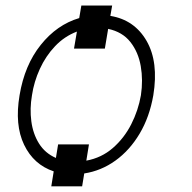

<svg xmlns="http://www.w3.org/2000/svg" viewBox="-20 -606 682 681"><path d="M377.8 -586.3 371.4 -549.7Q457 -535.5 500 -460.8Q543 -386 523.8 -268.1Q510.3 -190.7 475.1 -131.7Q440 -72.8 389.4 -36.4Q338.8 0 278.8 9.2L271.3 55H161.9L170.5 1.8Q99.4 -22 65.5 -92.5Q31.6 -163 49.4 -268.1Q67.1 -375 124.5 -446.7Q181.8 -518.5 261 -541.9L268.5 -586.3ZM295.5 -93.8 286.2 -36.2Q340.2 -46.2 380.3 -81.1Q420.5 -116.1 445.5 -165.3Q470.5 -214.5 479.8 -268.1Q487.9 -321.7 479.2 -371.6Q470.5 -421.5 442.3 -457.2Q414.1 -492.9 363.6 -503.6L351.9 -433.6H242.5L252.8 -494Q208.1 -476.9 175.1 -441.9Q142 -407 121.3 -361.5Q100.5 -316.1 93.4 -268.1Q85.2 -220.5 91.1 -176Q96.9 -131.4 118.4 -96.9Q139.9 -62.5 178.3 -45.8L186.1 -93.8Z"/></svg>

Font: Inter UI Extra Light
Style: Italic
Weight: 200
Italic angle: -9.39999°
Designer: Rasmus Andersson
Foundry: rsms
Version: 3.2;8d6f07862